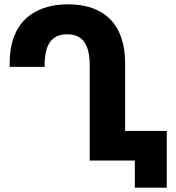

<svg xmlns="http://www.w3.org/2000/svg" viewBox="-20 -744 816 890"><path d="M605 126H753V-137H560V-451C560 -627 467 -724 295 -724C126 -724 25 -628 25 -456V-434H187V-443C187 -537 219 -585 291 -585C364 -585 396 -538 396 -439V0H605Z"/></svg>

Font: Noto Sans Georgian SemiCondensed Extra
Style: Regular
Weight: 800
Width: 4
Designer: Monotype Design Team
Foundry: Monotype Imaging Inc.
Version: Version 1.901